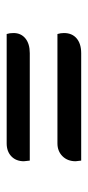

<svg xmlns="http://www.w3.org/2000/svg" viewBox="140 -520 269 590"><g transform="rotate(-90 275.0 -225.5)"><path d="M468 -319Q468 -296 451.5 -282.5Q435 -269 406 -269H76Q74 -283 74 -287Q74 -311 89 -325.5Q104 -340 129 -340H465Q468 -331 468 -319ZM468 -164Q468 -139 451.5 -125Q435 -111 406 -111H76L74 -128Q74 -153 89.5 -168.5Q105 -184 129 -184H465Q468 -174 468 -164Z"/></g></svg>

Font: Sansita Light Italic
Style: Regular
Weight: 300
Italic angle: -11°
Designer: Pablo Cosgaya
Foundry: Omnibus-Type
Version: Version 1.006